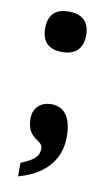

<svg xmlns="http://www.w3.org/2000/svg" viewBox="-82 -587 444 784"><g transform="rotate(10 140.5 -195.5)"><path d="M140 -377C185 -377 225 -398 225 -461C225 -525 185 -545 140 -545C92 -545 55 -525 55 -461C55 -398 92 -377 140 -377ZM51 98V154C174 120 219 44 219 -39C219 -113 193 -160 134 -160C94 -160 60 -135 60 -88C60 -1 125 -11 125 25C125 63 98 78 51 98Z"/></g></svg>

Font: Noto Serif Armenian Condensed Black
Style: Regular
Weight: 900
Width: 3
Designer: Monotype Design Team
Foundry: Monotype Imaging Inc.
Version: Version 2.008